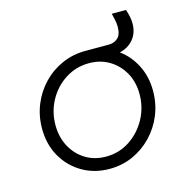

<svg xmlns="http://www.w3.org/2000/svg" viewBox="-102 -775 866 886"><g transform="rotate(-15 330.5 -332.5)"><path d="M315 12Q243 12 185.5 -21.5Q128 -55 94.5 -113.5Q61 -172 61 -248Q61 -309 83 -362.5Q105 -416 144 -456.5Q183 -497 235 -520Q287 -543 347 -543H460Q484 -543 502 -558.5Q520 -574 520 -613Q520 -628 516.5 -644.5Q513 -661 509 -677H577Q583 -659 586.5 -642.5Q590 -626 590 -610Q590 -565 565.5 -535Q541 -505 499 -495Q546 -461 573.5 -406.5Q601 -352 601 -285Q601 -223 579 -169.5Q557 -116 517.5 -75Q478 -34 426.5 -11Q375 12 315 12ZM314 -47Q376 -47 426.5 -80Q477 -113 507 -167.5Q537 -222 537 -286Q537 -343 512.5 -387.5Q488 -432 445.5 -458Q403 -484 348 -484Q286 -484 235 -451.5Q184 -419 154.5 -365Q125 -311 125 -247Q125 -190 149.5 -144.5Q174 -99 216.5 -73Q259 -47 314 -47Z"/></g></svg>

Font: Plus Jakarta Sans Light
Style: Italic
Weight: 300
Italic angle: -8°
Designer: Gumpita Rahayu
Foundry: Tokotype
Version: Version 2.071; ttfautohint (v1.8.4.7-5d5b);gftools[0.9.29]